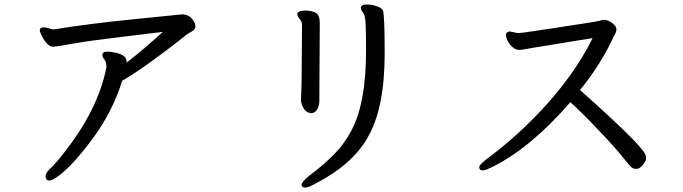

<svg xmlns="http://www.w3.org/2000/svg" viewBox="-20 -752 3040 855"><path d="M200 52Q213 52 244 29Q311 -23 396.5 -140Q482 -257 524 -392Q587 -429 672 -491.5Q757 -554 785.5 -577.5Q814 -601 820 -604Q850 -618 850 -633Q850 -646 843 -657Q825 -688 791 -688Q772 -686 576.5 -666.5Q381 -647 219 -621Q211 -621 199 -625.5Q187 -630 175 -630Q157 -630 157 -616Q157 -612 165 -594.5Q173 -577 187 -560.5Q201 -544 216 -544Q229 -544 301 -557Q373 -570 516 -587Q659 -604 705 -610Q633 -543 545 -474Q545 -472 544 -472V-477Q544 -508 491 -518Q472 -522 457 -522Q436 -522 436 -506Q436 -497 445 -487Q454 -477 454 -452Q416 -260 259 -64Q224 -19 203.5 -1Q183 17 183 33Q183 52 200 52Z M1369 -248Q1386 -251 1394 -268Q1402 -285 1402 -302L1404 -651Q1404 -685 1386 -695Q1368 -705 1340 -705Q1304 -705 1304 -689Q1304 -679 1314.5 -667.5Q1325 -656 1325 -639Q1324 -344 1320 -308V-303Q1331 -248 1369 -248ZM1340 83Q1353 83 1382 67Q1548 -18 1617 -139Q1693 -269 1693 -513Q1693 -689 1685 -706Q1679 -717 1657 -724.5Q1635 -732 1615 -732Q1587 -732 1587 -717Q1587 -707 1596.5 -696Q1606 -685 1608 -648.5Q1610 -612 1610 -525Q1610 -296 1547 -175Q1516 -114 1469 -66Q1422 -18 1359 29Q1323 58 1323 72Q1323 83 1340 83Z M2131 7Q2142 7 2181 -13Q2346 -97 2520 -297Q2573 -249 2642 -176Q2716 -99 2752.5 -53Q2789 -7 2796.5 -3.5Q2804 0 2815 0Q2828 0 2842.5 -17.5Q2857 -35 2857 -47Q2857 -59 2851 -69Q2823 -120 2563 -351Q2658 -468 2715 -594Q2725 -608 2725 -622Q2725 -636 2705.5 -650Q2686 -664 2668 -664Q2652 -661 2648.5 -659Q2645 -657 2535 -640.5Q2425 -624 2365 -614.5Q2305 -605 2284 -605L2250 -612Q2233 -610 2233 -596Q2233 -586 2240.5 -570.5Q2248 -555 2262 -542.5Q2276 -530 2291 -530Q2304 -530 2312.5 -532Q2321 -534 2355.5 -539.5Q2390 -545 2439 -553Q2488 -561 2539 -569.5Q2590 -578 2619 -582Q2536 -415 2385 -255Q2273 -137 2154 -49Q2114 -19 2114 -8Q2114 7 2131 7Z"/></svg>

Font: LXGW WenKai Mono TC
Style: Bold
Weight: 700
Designer: LXGW / Fontworks Inc.
Foundry: LXGW / Fontworks Inc.
Version: Version 1.330